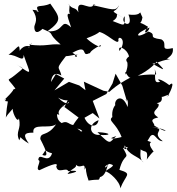

<svg xmlns="http://www.w3.org/2000/svg" viewBox="-25 -911 973 1058"><path d="M47 -413C25 -382 -28 -336 7 -370C10 -344 -20 -361 26 -350C21 -375 15 -346 7 -263C14 -282 70 -333 47 -321C35 -304 73 -225 79 -259C95 -197 58 -189 81 -138C113 -198 29 -182 134 -120C102 -165 104 -181 159 -180C150 -237 246 -198 284 -226C235 -154 198 -188 197 -145C237 -67 242 -45 208 -57C238 -97 209 -80 262 -66C240 -1 189 -79 186 -29C207 -25 166 21 192 27C226 11 305 -26 285 6C293 51 340 7 351 32C414 25 405 38 347 48C375 8 415 17 381 -21C412 40 446 -30 441 24C465 -9 431 -5 463 84C528 73 517 89 526 65C553 58 561 28 573 -16C560 31 535 6 579 -8C600 -1 614 -3 554 33C576 34 638 91 638 127C667 51 708 48 633 25C659 -77 694 -23 653 -95C713 -117 645 -61 663 -110C684 -53 734 -55 766 -16C726 -44 774 -133 731 -111C765 -53 794 -104 784 -30C784 -38 833 -93 822 -75C819 -81 787 -116 808 -128C753 -148 753 -142 710 -80C743 -111 759 -80 803 -160C828 -187 836 -132 872 -133C799 -186 904 -198 814 -210C905 -202 914 -164 825 -219C829 -234 787 -251 847 -264C793 -298 856 -308 849 -338C816 -350 875 -331 866 -378C868 -371 936 -409 892 -375C909 -386 947 -478 908 -442C860 -479 829 -482 858 -460C818 -449 834 -483 828 -530C839 -480 855 -512 734 -494C793 -519 847 -574 836 -573C897 -510 880 -525 815 -560C859 -566 833 -570 913 -586C865 -585 937 -592 927 -646C847 -628 905 -671 864 -694C780 -705 846 -719 793 -737C718 -691 714 -727 799 -759C791 -725 754 -720 791 -763C725 -806 752 -761 760 -815C732 -873 775 -819 683 -831C715 -747 630 -781 662 -822C664 -759 661 -771 596 -795C650 -828 582 -853 662 -808C563 -869 610 -830 631 -882C611 -847 598 -858 485 -883C492 -886 512 -895 489 -881C466 -851 393 -929 407 -843C390 -876 374 -855 352 -890C372 -878 331 -825 391 -824C335 -847 340 -839 367 -760C305 -817 334 -730 237 -739C323 -801 303 -817 252 -891C201 -866 161 -894 188 -845C148 -859 225 -848 154 -857C189 -804 167 -784 164 -763C165 -706 209 -752 209 -752C289 -717 225 -738 309 -666C241 -671 234 -653 135 -665C167 -678 142 -682 136 -649C109 -664 134 -646 151 -651C104 -677 71 -619 84 -622C82 -682 78 -650 22 -609C69 -611 107 -561 105 -609C142 -499 162 -491 64 -558C106 -527 116 -546 56 -496C12 -459 11 -490 60 -423L46 -416ZM256 -459C264 -535 318 -490 313 -495C301 -554 271 -516 359 -628C315 -598 315 -594 408 -613C350 -599 440 -586 374 -620C466 -672 420 -595 465 -617C480 -618 454 -622 530 -663C536 -636 469 -681 452 -700C533 -729 537 -749 512 -737C561 -733 624 -658 628 -687C619 -720 681 -700 634 -630C619 -667 675 -645 686 -600C644 -571 709 -548 669 -586C688 -556 671 -522 665 -499C658 -543 680 -473 696 -485C619 -445 586 -412 578 -405L545 -411L437 -461L446 -414L412 -440L355 -460L275 -413L329 -478L283 -503ZM668 -363C669 -370 685 -364 678 -321C649 -401 603 -363 610 -332C655 -360 585 -342 594 -266C567 -244 614 -236 645 -156C609 -145 555 -143 616 -161C576 -127 590 -104 512 -183C593 -179 589 -162 521 -168C472 -164 454 -224 518 -249C509 -195 445 -217 433 -289C354 -215 348 -144 392 -192C392 -218 448 -183 420 -187C401 -210 368 -204 397 -225C352 -210 353 -262 301 -224C346 -235 290 -222 289 -282C330 -271 251 -285 354 -348C361 -349 347 -321 295 -373C383 -324 383 -412 367 -400L330 -320L316 -332L423 -252L486 -288L523 -258L486 -355L561 -393L595 -451L612 -505L649 -439L675 -351Z"/></svg>

Font: Hussar Lance
Style: ExBd
Weight: 700
Foundry: Cannot Into Space Fonts, PlusOne Fonts
Version: Version 2.270